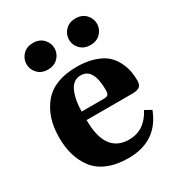

<svg xmlns="http://www.w3.org/2000/svg" viewBox="-173 -819 865 939"><g transform="rotate(-30 259.5 -349.0)"><path d="M336.5 -582.5Q315 -605 315 -635Q315 -665 336.5 -687.5Q358 -710 394 -710Q430 -710 451.5 -687.5Q473 -665 473 -635Q473 -605 451.5 -582.5Q430 -560 394 -560Q358 -560 336.5 -582.5ZM96.5 -582.5Q75 -605 75 -635Q75 -665 96.5 -687.5Q118 -710 154 -710Q190 -710 211.5 -687.5Q233 -665 233 -635Q233 -605 211.5 -582.5Q190 -560 154 -560Q118 -560 96.5 -582.5ZM34 -245Q34 -359 94 -430.5Q154 -502 281 -502Q336 -502 378 -488Q420 -474 443.5 -453Q467 -432 481.5 -402.5Q496 -373 500.5 -347.5Q505 -322 505 -294Q505 -271 492 -261.5Q479 -252 451 -252H193Q193 -65 327 -65Q414 -65 461 -154L497 -134Q441 12 279 12Q212 12 163 -8.5Q114 -29 86.5 -66Q59 -103 46.5 -147Q34 -191 34 -245ZM193 -300H317Q335 -300 341.5 -306.5Q348 -313 348 -333Q348 -456 277 -456Q233 -456 213 -410Q193 -364 193 -300Z"/></g></svg>

Font: Heuristica
Style: Bold
Weight: 700
Version: Version 1.0.2